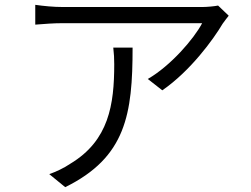

<svg xmlns="http://www.w3.org/2000/svg" viewBox="-20 -741 1040 795"><path d="M927 -676 883 -718C869 -715 837 -712 819 -712C758 -712 284 -712 238 -712C202 -712 161 -716 126 -721V-639C164 -642 202 -645 238 -645C283 -645 745 -645 817 -645C783 -580 686 -468 592 -414L652 -367C768 -447 863 -577 902 -643C909 -653 920 -667 927 -676ZM529 -544H449C452 -519 453 -498 453 -475C453 -308 431 -159 271 -63C245 -45 210 -29 184 -20L250 34C502 -90 529 -269 529 -544Z"/></svg>

Font: Noto Sans JP DemiLight
Style: Regular
Weight: 350
Designer: Ryoko NISHIZUKA 西塚涼子 (kana, bopomofo & ideographs); Paul D. Hunt (Latin, Greek & Cyrillic); Sandoll Communications 산돌커뮤니
Foundry: Adobe
Version: Version 2.004;hotconv 1.0.118;makeotfexe 2.5.65603